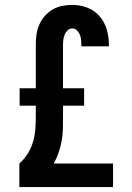

<svg xmlns="http://www.w3.org/2000/svg" viewBox="-20 -763 540 783"><path d="M59 0V-96Q79 -114 93 -136.5Q107 -159 114.5 -184Q122 -209 124 -235Q126 -261 126 -288V-332H60V-403H126V-581Q126 -602 129 -623Q132 -644 140.5 -663Q149 -682 163 -698Q177 -714 195 -724.5Q213 -735 233.5 -739Q254 -743 275 -743Q306 -743 335.5 -732Q365 -721 385.5 -697.5Q406 -674 415 -643.5Q424 -613 424 -582V-574H312V-577Q312 -588 311 -599Q310 -610 306 -620.5Q302 -631 294 -639Q286 -647 275 -647Q264 -647 256 -639.5Q248 -632 244 -622.5Q240 -613 238.5 -602.5Q237 -592 237 -581V-403H323V-332H237V-288Q237 -263 236.5 -238Q236 -213 231.5 -188.5Q227 -164 219 -140.5Q211 -117 199 -96H441V0Z"/></svg>

Font: Iosevka Term
Style: Bold
Weight: 700
Monospace: yes
Designer: Belleve Invis
Foundry: Belleve Invis
Version: Version 30.0.1